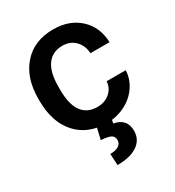

<svg xmlns="http://www.w3.org/2000/svg" viewBox="-182 -645 887 973"><g transform="rotate(-30 261.5 -158.5)"><path d="M277.8 -85Q322.3 -85 351.6 -110.8Q380.9 -136.7 382.8 -174.8H494.6Q492.7 -125.5 463.9 -82.8Q435.1 -40 385.7 -15.1Q336.4 9.8 279.3 9.8Q168.5 9.8 103.5 -62Q38.6 -133.8 38.6 -260.3V-272.5Q38.6 -393.1 103 -465.6Q167.5 -538.1 278.8 -538.1Q373 -538.1 432.4 -483.2Q491.7 -428.2 494.6 -338.9H382.8Q380.9 -384.3 351.8 -413.6Q322.8 -442.9 277.8 -442.9Q220.2 -442.9 189 -401.1Q157.7 -359.4 157.2 -274.4V-255.4Q157.2 -169.4 188.2 -127.2Q219.2 -85 277.8 -85ZM310.1 1 304.7 27.3Q377.9 40.5 377.9 111.8Q377.9 163.1 335.9 191.9Q293.9 220.7 218.3 220.7L214.8 153.8Q247.1 153.8 264.4 142.3Q281.7 130.9 281.7 110.4Q281.7 88.4 264.4 79.8Q247.1 71.3 208 68.8L223.6 1Z"/></g></svg>

Font: RobotoDraft Medium
Style: Regular
Weight: 500
Version: Version 2.001152; 2014